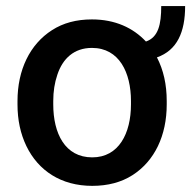

<svg xmlns="http://www.w3.org/2000/svg" viewBox="-20 -602 629 632"><path d="M37.6 -258.3C37.6 -207 47.4 -161.6 66.9 -121.1C106 -40.5 180.7 9.8 283.7 9.8C335 9.8 379.4 -2 416 -25.4C489.3 -72.3 528.8 -156.2 528.8 -258.3V-269.5C528.8 -323.7 518.1 -371.6 496.6 -413.1C563 -436.5 589.4 -496.1 589.4 -582H510.7C510.7 -522 501.5 -479.5 460.4 -465.3C418 -510.7 358.4 -538.1 282.7 -538.1C231.4 -538.1 188 -526.4 151.4 -502.9C78.1 -456.1 37.6 -371.6 37.6 -269.5ZM155.3 -269.5C155.3 -300.8 159.7 -329.6 168.9 -356.4C186.5 -409.2 223.6 -444.3 282.7 -444.3C372.6 -444.3 411.1 -362.8 411.1 -269.5V-258.3C411.1 -163.1 371.1 -84 283.7 -84C193.8 -84 155.3 -163.1 155.3 -258.3Z"/></svg>

Font: Vazirmatn Medium
Style: Regular
Weight: 500
Designer: Saber Rastikerdar
Foundry: Saber Rastikerdar
Version: Version 33.003